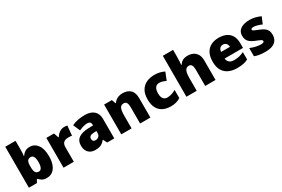

<svg xmlns="http://www.w3.org/2000/svg" viewBox="97 -1918 4535 3086"><g transform="rotate(-30 2364.5 -375.0)"><path d="M257 -588Q257 -559 255 -532Q253 -505 250 -482H257Q278 -516 313 -539.5Q348 -563 404 -563Q490 -563 545 -490Q600 -417 600 -278Q600 -184 574.5 -119.5Q549 -55 503.5 -22.5Q458 10 398 10Q340 10 309 -10.5Q278 -31 257 -54H245L215 0H66V-760H257ZM334 -413Q308 -413 290.5 -400.5Q273 -388 265 -363Q257 -338 257 -298V-271Q257 -207 274.5 -175.5Q292 -144 336 -144Q370 -144 388 -178.5Q406 -213 406 -280Q406 -346 388.5 -379.5Q371 -413 334 -413Z M1043 -563Q1059 -563 1076 -561Q1093 -559 1101 -557L1084 -377Q1074 -379 1059.5 -381Q1045 -383 1019 -383Q1001 -383 980.5 -379.5Q960 -376 941.5 -365Q923 -354 911.5 -332Q900 -310 900 -272V0H709V-553H851L881 -465H890Q905 -492 929 -514.5Q953 -537 982.5 -550Q1012 -563 1043 -563Z M1428 -563Q1533 -563 1592 -511Q1651 -459 1651 -363V0H1519L1482 -73H1478Q1455 -44 1430.5 -25.5Q1406 -7 1374 1.5Q1342 10 1296 10Q1248 10 1210 -9.5Q1172 -29 1150 -68.5Q1128 -108 1128 -169Q1128 -258 1189.5 -301Q1251 -344 1368 -349L1460 -352V-360Q1460 -397 1442 -412.5Q1424 -428 1393 -428Q1360 -428 1320 -416.5Q1280 -405 1239 -387L1184 -513Q1232 -538 1292.5 -550.5Q1353 -563 1428 -563ZM1417 -245Q1365 -243 1343.5 -226.5Q1322 -210 1322 -180Q1322 -152 1337 -138.5Q1352 -125 1377 -125Q1412 -125 1436.5 -147Q1461 -169 1461 -204V-247Z M2127 -563Q2213 -563 2267 -515Q2321 -467 2321 -360V0H2130V-302Q2130 -357 2114 -385Q2098 -413 2063 -413Q2009 -413 1990.5 -369Q1972 -325 1972 -242V0H1781V-553H1925L1951 -480H1958Q1976 -506 2000.5 -524.5Q2025 -543 2056.5 -553Q2088 -563 2127 -563Z M2703 10Q2619 10 2557 -20Q2495 -50 2461 -113Q2427 -176 2427 -274Q2427 -375 2465 -438.5Q2503 -502 2568.5 -532.5Q2634 -563 2718 -563Q2769 -563 2814.5 -552Q2860 -541 2899 -521L2843 -380Q2809 -395 2779.5 -404Q2750 -413 2718 -413Q2689 -413 2667 -398Q2645 -383 2633 -352.5Q2621 -322 2621 -275Q2621 -227 2633.5 -198Q2646 -169 2668 -155.5Q2690 -142 2719 -142Q2760 -142 2801.5 -155Q2843 -168 2880 -191V-39Q2846 -17 2803 -3.5Q2760 10 2703 10Z M3181 -652Q3181 -591 3178 -549Q3175 -507 3173 -485H3182Q3200 -514 3222.5 -531Q3245 -548 3273 -555.5Q3301 -563 3334 -563Q3389 -563 3433 -542Q3477 -521 3503.5 -476.5Q3530 -432 3530 -360V0H3338V-302Q3338 -357 3322 -385Q3306 -413 3272 -413Q3238 -413 3218 -393Q3198 -373 3189.5 -335.5Q3181 -298 3181 -243V0H2990V-760H3181Z M3909 -563Q3990 -563 4048.5 -535Q4107 -507 4138.5 -451Q4170 -395 4170 -310V-225H3829Q3831 -182 3861.5 -154Q3892 -126 3950 -126Q4002 -126 4045 -136Q4088 -146 4134 -168V-31Q4094 -10 4046.5 0Q3999 10 3927 10Q3843 10 3777.5 -19.5Q3712 -49 3674 -112Q3636 -175 3636 -273Q3636 -373 3670.5 -437Q3705 -501 3766.5 -532Q3828 -563 3909 -563ZM3916 -433Q3882 -433 3859.5 -412Q3837 -391 3833 -345H3997Q3997 -370 3987.5 -389.5Q3978 -409 3960 -421Q3942 -433 3916 -433Z M4689 -170Q4689 -118 4665.5 -77Q4642 -36 4590.5 -13Q4539 10 4455 10Q4396 10 4349.5 3.5Q4303 -3 4255 -21V-174Q4308 -150 4362 -139.5Q4416 -129 4447 -129Q4479 -129 4494 -136Q4509 -143 4509 -157Q4509 -169 4499 -178Q4489 -187 4463.5 -198Q4438 -209 4391 -228Q4345 -247 4314.5 -269.5Q4284 -292 4269 -323.5Q4254 -355 4254 -400Q4254 -481 4316.5 -522Q4379 -563 4482 -563Q4537 -563 4585 -551Q4633 -539 4685 -516L4633 -393Q4592 -412 4550 -423Q4508 -434 4483 -434Q4461 -434 4448.5 -428Q4436 -422 4436 -411Q4436 -401 4444.5 -393Q4453 -385 4477 -375Q4501 -365 4547 -346Q4595 -327 4626.5 -304.5Q4658 -282 4673.5 -250.5Q4689 -219 4689 -170Z"/></g></svg>

Font: Noto Sans Hebrew Black
Style: Regular
Weight: 900
Designer: Monotype Design Team
Foundry: Monotype Imaging Inc.
Version: Version 2.003